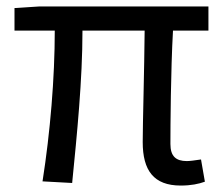

<svg xmlns="http://www.w3.org/2000/svg" viewBox="-20 -563 694 596"><path d="M541 13C573 13 597 8 616 1L604 -68C583 -65 570 -63 560 -63C526 -63 509 -78 509 -116C509 -169 510 -344 517 -468H627V-543H103L25 -538V-468H150C150 -321 136 -153 112 0L204 5C219 -146 236 -315 236 -468H429C428 -348 423 -179 423 -122C423 -34 457 13 541 13Z"/></svg>

Font: DAIFUKU Sans JP
Style: Regular
Weight: 400
Designer: Original font ‘Source Han Sans JP’ : Ryoko NISHIZUKA  (kana, bopomofo & ideographs); Paul D. Hunt (Latin, Greek & Cyrill
Foundry: Daifuku
Version: Version 1.001